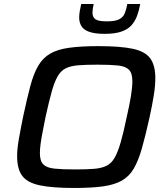

<svg xmlns="http://www.w3.org/2000/svg" viewBox="-20 -925 826 953"><path d="M348 8Q240 8 178 -5Q116 -18 90.5 -52Q65 -86 65 -150Q65 -186 73.5 -234.5Q82 -283 95 -347Q114 -436 130.5 -498Q147 -560 170 -599Q193 -638 229.5 -659Q266 -680 324 -688Q382 -696 468 -696Q577 -696 638.5 -683Q700 -670 725.5 -635.5Q751 -601 751 -537Q751 -500 743.5 -452.5Q736 -405 722 -341Q702 -251 684.5 -189.5Q667 -128 644.5 -89Q622 -50 585.5 -29Q549 -8 492 0Q435 8 348 8ZM352 -84Q409 -84 446.5 -87Q484 -90 508.5 -102Q533 -114 549 -142Q565 -170 579 -218.5Q593 -267 609 -344Q623 -405 630 -448.5Q637 -492 637 -522Q637 -562 620 -579Q603 -596 565.5 -600Q528 -604 464 -604Q407 -604 369 -601Q331 -598 306.5 -586Q282 -574 266 -546Q250 -518 236.5 -469.5Q223 -421 206 -344Q198 -303 191.5 -270Q185 -237 181.5 -211Q178 -185 178 -165Q178 -126 195 -109Q212 -92 250.5 -88Q289 -84 352 -84ZM500 -757Q451 -757 423 -767Q395 -777 384 -795.5Q373 -814 373 -838Q373 -854 376 -870Q379 -886 383 -905H445Q442 -892 440.5 -881Q439 -870 439 -861Q439 -841 453 -830Q467 -819 510 -819Q551 -819 571 -829Q591 -839 599 -858.5Q607 -878 612 -905H676Q670 -872 660 -845.5Q650 -819 632 -799Q614 -779 582 -768Q550 -757 500 -757Z"/></svg>

Font: Saira SemiExpanded Medium
Style: Italic
Weight: 500
Width: 6
Italic angle: -12°
Designer: Hector Gatti with collaboration of the Omnibus-Type team
Foundry: Omnibus-Type
Version: Version 1.101